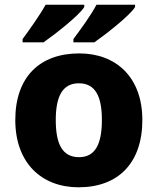

<svg xmlns="http://www.w3.org/2000/svg" viewBox="-20 -786 670 816"><path d="M554 -756V-766H390C367 -721 320 -658 292 -620V-606H381C431 -641 533 -721 554 -756ZM338 -756V-766H174C149 -721 104 -658 76 -620V-606H165C215 -641 317 -721 338 -756ZM585 -276C585 -458 473 -559 317 -559C148 -559 45 -458 45 -276C45 -93 157 10 314 10C482 10 585 -93 585 -276ZM217 -276C217 -377 246 -432 315 -432C385 -432 413 -377 413 -276C413 -174 385 -118 316 -118C245 -118 217 -174 217 -276Z"/></svg>

Font: Noto Sans Thai Looped ExtraBold
Style: Regular
Weight: 800
Designer: Cadson Demak Team
Foundry: Cadson Demak Co., Ltd.
Version: Version 1.001